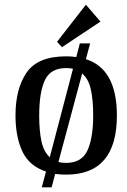

<svg xmlns="http://www.w3.org/2000/svg" viewBox="-20 -732 542 818"><path d="M346 -712 408 -640 244 -531 223 -554ZM478 -240Q478 12 262 12Q238 12 215 9L200 66H158L176 -1Q104 -25 75 -87.5Q46 -150 46 -240Q46 -354 93.5 -423Q141 -492 262 -492Q284 -492 305 -489L320 -547H364L346 -480Q478 -438 478 -240ZM192 -62 291 -439Q279 -442 262 -442Q195 -442 171 -390Q147 -338 147 -240Q147 -175 156.5 -130.5Q166 -86 192 -62ZM377 -240Q377 -306 367 -351Q357 -396 330 -419L229 -42Q242 -38 262 -38Q328 -38 352.5 -91Q377 -144 377 -240Z"/></svg>

Font: Arya
Style: Regular
Weight: 400
Designer: Eduardo Rodriguez Tunni, Modular Infotech
Foundry: Eduardo Rodriguez Tunni, Modular Infotech
Version: Version 1.002